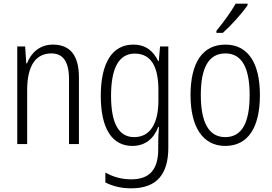

<svg xmlns="http://www.w3.org/2000/svg" viewBox="-20 -851 1484 1046"><path d="M268 -608C195 -608 149 -562 127 -506H123L117 -598H74V-66H128V-360C128 -495 176 -560 260 -560C323 -560 356 -516 356 -419V-66H410V-429C410 -552 360 -608 268 -608Z M706 -608C590 -608 529 -506 529 -329C529 -148 592 -56 701 -56C770 -56 818 -95 842 -159H846C843 -126 842 -97 842 -70V-39C842 74 794 126 695 126C642 126 597 113 554 89V143C594 163 639 175 695 175C836 175 897 96 897 -47V-598H852L845 -518H842C816 -572 775 -608 706 -608ZM714 -559C806 -559 843 -484 843 -360V-303C843 -191 806 -104 711 -104C628 -104 585 -177 585 -329C585 -473 624 -559 714 -559Z M1329 -823V-831H1264C1237 -784 1199 -732 1159 -683V-672H1194C1237 -710 1300 -779 1329 -823ZM1396 -333C1396 -505 1333 -608 1208 -608C1083 -608 1018 -509 1018 -333C1018 -159 1085 -56 1207 -56C1333 -56 1396 -159 1396 -333ZM1074 -333C1074 -479 1115 -560 1208 -560C1302 -560 1340 -474 1340 -333C1340 -184 1299 -104 1207 -104C1116 -104 1074 -187 1074 -333Z"/></svg>

Font: Noto Sans Malayalam UI Condensed Light
Style: Regular
Weight: 300
Width: 3
Designer: Jelle Bosma - Monotype Design Team
Foundry: Monotype Imaging Inc.
Version: Version 2.104